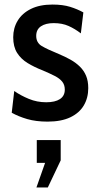

<svg xmlns="http://www.w3.org/2000/svg" viewBox="-20 -524 431 843"><path d="M189 10Q138 10 99.5 -1.2Q61 -12.5 31.5 -29L42.5 -124.5Q71 -104.5 106.8 -89.8Q142.5 -75 183 -75Q222 -75 243.2 -89Q264.5 -103 264.5 -130.5Q264.5 -151.5 253.2 -165.5Q242 -179.5 220.5 -190.5Q199 -201.5 168.5 -214.5Q131 -229 101.5 -247Q72 -265 55 -292Q38 -319 38 -360.5Q38 -401 57.8 -433.5Q77.5 -466 116 -485Q154.5 -504 210.5 -504Q255.5 -504 287.8 -494Q320 -484 346 -469.5L335 -377.5Q309 -397.5 281 -410Q253 -422.5 215.5 -422.5Q180.5 -422.5 159.8 -408.5Q139 -394.5 139 -366.5Q139 -336.5 163.2 -322Q187.5 -307.5 238 -287Q266.5 -275 290 -261.8Q313.5 -248.5 331 -231.2Q348.5 -214 358 -191.2Q367.5 -168.5 367.5 -137Q367.5 -94.5 348 -61.2Q328.5 -28 288.8 -9Q249 10 189 10ZM190 299H140L178 191H141.5V91H246.5V180Z"/></svg>

Font: Cabin SemiCondensedMedium
Style: Regular
Weight: 500
Width: 4
Designer: Pablo Impallari
Foundry: Pablo Impallari. http://www.impallari.com Igino Marini. http://www.ikern.com
Version: Version 3.001